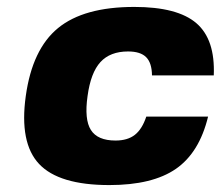

<svg xmlns="http://www.w3.org/2000/svg" viewBox="-20 -530 644 560"><path d="M406.7 -189.9H586.9Q561.5 -85 493.2 -37.6Q424.8 9.8 298.8 9.8Q151.9 9.8 94 -51.8Q36.1 -113.3 55.2 -250Q74.2 -386.7 149.4 -448.2Q224.6 -509.8 371.6 -509.8Q497.6 -509.8 552.7 -462.4Q607.9 -415 603.5 -310.1H423.3Q422.9 -346.7 406.2 -363.3Q389.6 -379.9 353.5 -379.9Q301.3 -379.9 272.9 -348.9Q244.6 -317.9 235.4 -250Q225.6 -181.6 245.1 -150.9Q264.6 -120.1 316.9 -120.1Q352.1 -120.1 373.3 -136.7Q394.5 -153.3 406.7 -189.9Z"/></svg>

Font: Fivo Sans Heavy
Style: Regular
Weight: 900
Designer: Alexander Slobzheninov
Foundry: Alexander Slobzheninov
Version: 1.0